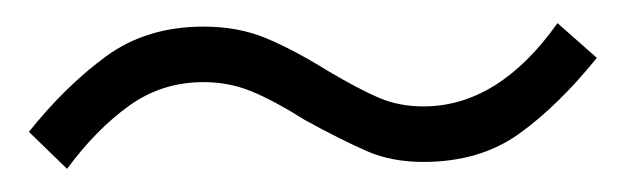

<svg xmlns="http://www.w3.org/2000/svg" viewBox="-20 -360 540 166"><path d="M5 -246Q37 -286 72 -311.5Q107 -337 156 -337Q186 -337 210 -327Q234 -317 263 -299Q290 -283 307.5 -275.5Q325 -268 346 -268Q411 -268 462 -340L496 -310Q463 -269 429 -244.5Q395 -220 346 -220Q319 -220 298 -229Q277 -238 244 -256Q217 -273 197.5 -281Q178 -289 156 -289Q120 -289 91.5 -268.5Q63 -248 38 -214Z"/></svg>

Font: Martel Sans ExtraLight
Style: Regular
Weight: 275
Designer: Dan Reynolds and Mathieu Réguer
Foundry: Dan Reynolds and Mathieu Réguer
Version: Version 1.002; ttfautohint (v1.1) -l 5 -r 5 -G 72 -x 0 -D la